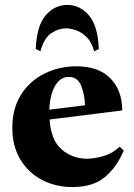

<svg xmlns="http://www.w3.org/2000/svg" viewBox="-20 -744 544 779"><path d="M274 15Q206 15 150.5 -14Q95 -43 62.5 -97Q30 -151 30 -225Q30 -305 66 -361Q102 -417 161.5 -446Q221 -475 289 -475Q381 -475 428.5 -425.5Q476 -376 476 -296L181 -259Q187 -174 231 -137Q275 -100 333 -100Q362 -100 399 -110.5Q436 -121 466 -149L482 -133Q454 -66 405.5 -25.5Q357 15 274 15ZM259 -432Q225 -432 204 -396.5Q183 -361 180 -299L325 -317Q323 -364 308.5 -398Q294 -432 259 -432ZM144 -536 125 -545Q129 -640 165.5 -682Q202 -724 253 -724Q304 -724 340.5 -682Q377 -640 381 -545L362 -536Q352 -573 332 -593Q312 -613 289 -621Q266 -629 247 -629Q219 -629 189 -610Q159 -591 144 -536Z"/></svg>

Font: Bona Nova
Style: Bold
Weight: 700
Designer: Mateusz Machalski
Foundry: Capitalics
Version: Version 4.001; ttfautohint (v1.8.3)